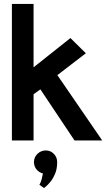

<svg xmlns="http://www.w3.org/2000/svg" viewBox="-20 -720 544 984"><path d="M182 227 206 244Q205 244 215 236Q225 228 238.5 211.5Q252 195 262.5 170Q273 145 273 111Q273 86 256 68.5Q239 51 215 51Q190 51 172 68.5Q154 86 154 111Q154 132 167 148Q180 164 200 169Q197 184 193.5 198.5Q190 213 182 227ZM274 -335 420 -447 341 -525 152 -375V-700H41V0H152V-237L187 -262L362 0H504Z"/></svg>

Font: Advent Pro Expanded
Style: Bold
Weight: 700
Width: 7
Designer: VivaRado, Andreas Kalpakidis
Foundry: VivaRado, Andreas Kalpakidis
Version: Version 3.000